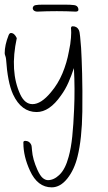

<svg xmlns="http://www.w3.org/2000/svg" viewBox="-24 -475 464 826"><path d="M198.4 331Q137.4 331 104.8 259Q76.7 198 76.6 141Q75.2 131 84.2 131Q102.2 131 109.9 147Q111.9 151 112.4 157.5Q112.9 164 113.7 172Q115.1 191 120.9 212Q126.8 233 137.1 256Q149.1 282 160.2 291Q171.3 300 182.3 300Q208.3 300 232.7 276Q257.2 252 271.2 200Q281.6 163 286.9 112Q292.1 61 294.8 -5Q298.8 -92 294 -182Q283.4 -150 270.3 -120Q257.2 -90 238.2 -64Q188.6 7 133.6 7Q67.6 7 32.1 -69Q19.8 -96 12.6 -134Q5.3 -172 2 -221Q1.1 -229 -1.1 -234.5Q-3.4 -240 -3.8 -246Q-3.9 -281 13.2 -324Q17.1 -333 23.1 -333Q38.1 -333 48.2 -311Q17.2 -168 63.1 -69Q82.8 -27 115.8 -27Q152.8 -27 195 -78Q225.7 -114 244.7 -159.5Q263.7 -205 272.4 -254Q279.7 -287 281.3 -312.5Q283 -338 281.9 -347Q279.4 -362 288.4 -362Q307.4 -362 315.1 -346Q319 -338 320.7 -317.5Q322.4 -297 324.9 -269Q327.4 -228 329.3 -159Q331.2 -90 330.2 5Q328.4 123 309.7 198Q295.9 255 265.7 293Q235.4 331 198.4 331ZM135.9 -425Q129.9 -425 124.2 -428Q118.5 -431 117.1 -437Q115.9 -442 119.3 -447Q122.6 -452 129.4 -453Q139.9 -455 160.9 -455Q181.9 -455 206.9 -455Q231.9 -455 255.9 -455Q279.9 -455 295.4 -453Q309.9 -451 312.9 -438Q315.9 -425 301.9 -425Q282.6 -426 262 -426.5Q241.4 -427 220.4 -427Q198.4 -427 177.5 -426.5Q156.6 -426 135.9 -425Z"/></svg>

Font: Oooh Baby
Style: Normal
Weight: 400
Designer: Robert E. Leuschke
Foundry: Robert E. Leuschke
Version: Version 1.011; ttfautohint (v1.8.3)